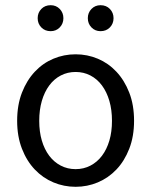

<svg xmlns="http://www.w3.org/2000/svg" viewBox="-20 -707 582 739"><path d="M271 12Q226 12 185.5 -5Q145 -22 114 -54.5Q83 -87 64.5 -134.5Q46 -182 46 -242Q46 -303 64.5 -350.5Q83 -398 114 -431Q145 -464 185.5 -481Q226 -498 271 -498Q316 -498 356.5 -481Q397 -464 428 -431Q459 -398 477.5 -350.5Q496 -303 496 -242Q496 -182 477.5 -134.5Q459 -87 428 -54.5Q397 -22 356.5 -5Q316 12 271 12ZM271 -56Q302 -56 328 -69.5Q354 -83 372.5 -107.5Q391 -132 401 -166Q411 -200 411 -242Q411 -284 401 -318.5Q391 -353 372.5 -378Q354 -403 328 -416.5Q302 -430 271 -430Q240 -430 214 -416.5Q188 -403 169.5 -378Q151 -353 141 -318.5Q131 -284 131 -242Q131 -200 141 -166Q151 -132 169.5 -107.5Q188 -83 214 -69.5Q240 -56 271 -56ZM175 -587Q153 -587 139 -601.5Q125 -616 125 -637Q125 -658 139 -672.5Q153 -687 175 -687Q196 -687 210 -672.5Q224 -658 224 -637Q224 -616 210 -601.5Q196 -587 175 -587ZM367 -587Q346 -587 332 -601.5Q318 -616 318 -637Q318 -658 332 -672.5Q346 -687 367 -687Q389 -687 403 -672.5Q417 -658 417 -637Q417 -616 403 -601.5Q389 -587 367 -587Z"/></svg>

Font: Giro Regular
Style: Regular
Weight: 400
Designer: Paul D. Hunt
Foundry: Adobe Systems Incorporated
Version: Version 1.000;PS 1.0;hotconv 1.0.88;makeotf.lib2.5.647800